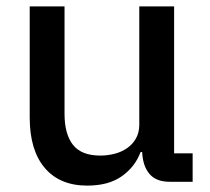

<svg xmlns="http://www.w3.org/2000/svg" viewBox="-20 -569 657 601"><path d="M253 12Q167 12 120 -43.5Q73 -99 73 -201V-549H182V-213Q182 -149 208.5 -115.5Q235 -82 294 -82Q316 -82 338 -87.5Q360 -93 377.5 -105Q395 -117 405.5 -135.5Q416 -154 416 -179V-549H525V-89H583V0H511Q469 0 448 -24.5Q427 -49 425 -93H420Q403 -47 361.5 -17.5Q320 12 253 12Z"/></svg>

Font: IBM-Poppins
Style: Poppins-Medium
Weight: 500
Designer: Mike Abbink, Paul van der Laan, Pieter van Rosmalen, Ben Mitchell, Mark Frömberg
Foundry: Bold Monday
Version: Version 1.1